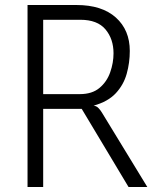

<svg xmlns="http://www.w3.org/2000/svg" viewBox="-20 -747 626 767"><path d="M90 0V-727H285.5Q387 -727 442.8 -677Q498.5 -627 498.5 -543.5Q498.5 -496.5 486.2 -452.5Q474 -408.5 442.8 -374.8Q411.5 -341 354 -325Q365.5 -323.5 373.2 -315.5Q381 -307.5 387 -297.5L568.5 0H493.5L306.5 -312H152.5V0ZM301 -668H152.5V-371H299Q348 -371 377.5 -395.8Q407 -420.5 420.2 -458.2Q433.5 -496 433.5 -534Q433.5 -591.5 401.2 -629.8Q369 -668 301 -668Z"/></svg>

Font: Spline Sans Light
Style: Regular
Weight: 300
Designer: Eben Sorkin, Mirko Velimirovic
Foundry: Sorkin Type
Version: Version 1.000; ttfautohint (v1.8.3)